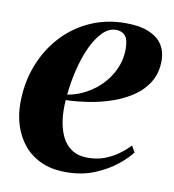

<svg xmlns="http://www.w3.org/2000/svg" viewBox="-66 -577 585 647"><g transform="rotate(10 227.0 -253.0)"><path d="M418 -94Q403.5 -74 373 -49.2Q342.5 -24.5 299 -6.5Q255.5 11.5 200.5 11.5Q152 11.5 116 -5Q80 -21.5 56.5 -50Q33 -78.5 21.5 -114.8Q10 -151 10 -190.5Q10 -259.5 32.5 -319Q55 -378.5 95.8 -423.2Q136.5 -468 192 -493Q247.5 -518 313 -518Q362.5 -518 393.5 -504.8Q424.5 -491.5 439.2 -468.5Q454 -445.5 454 -415Q454 -372.5 435.2 -341.2Q416.5 -310 385 -288.8Q353.5 -267.5 315 -254.2Q276.5 -241 235.8 -234.8Q195 -228.5 159 -227.5Q156 -192.5 160.2 -160.2Q164.5 -128 176.5 -103Q188.5 -78 210.5 -63.5Q232.5 -49 265 -49Q295 -49 320.8 -58.2Q346.5 -67.5 367.8 -82.8Q389 -98 405.5 -115.5ZM285.5 -490Q260 -490 238.8 -468Q217.5 -446 201.2 -410.2Q185 -374.5 174.8 -331.5Q164.5 -288.5 160.5 -246.5Q185.5 -250.5 209.8 -261.5Q234 -272.5 255.2 -289.2Q276.5 -306 292.8 -328Q309 -350 318.5 -376Q328 -402 328 -431.5Q328 -464 316.8 -477Q305.5 -490 285.5 -490Z"/></g></svg>

Font: Merriweather 144pt
Style: Bold Italic
Weight: 700
Italic angle: -7.8°
Version: Version 2.101